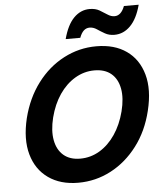

<svg xmlns="http://www.w3.org/2000/svg" viewBox="-59 -932 843 993"><g transform="rotate(-5 362.5 -435.0)"><path d="M307.5 10Q215 10 152.5 -34.2Q90 -78.3 67.5 -158.3Q45 -238.3 70.8 -345.8Q96.7 -449.2 154.2 -525.4Q211.7 -601.7 291.2 -643.3Q370.8 -685 460.8 -685Q555 -685 617.1 -641.2Q679.2 -597.5 701.7 -517.5Q724.2 -437.5 697.5 -329.2Q672.5 -225.8 614.6 -149.6Q556.7 -73.3 477.5 -31.7Q398.3 10 307.5 10ZM328.3 -113.3Q382.5 -113.3 429.2 -141.2Q475.8 -169.2 510 -219.6Q544.2 -270 561.7 -337.5Q579.2 -405.8 569.6 -456.2Q560 -506.7 527.1 -534.2Q494.2 -561.7 440 -561.7Q386.7 -561.7 339.6 -533.8Q292.5 -505.8 258.3 -455.8Q224.2 -405.8 206.7 -337.5Q190 -270 199.6 -219.6Q209.2 -169.2 242.1 -141.2Q275 -113.3 328.3 -113.3ZM306.7 -735.8Q325.8 -808.3 361.2 -844.2Q396.7 -880 443.3 -880Q473.3 -880 494.2 -867.9Q515 -855.8 532.9 -843.8Q550.8 -831.7 569.2 -831.7Q603.3 -831.7 621.7 -880H698.3Q679.2 -808.3 643.3 -772.1Q607.5 -735.8 560 -735.8Q532.5 -735.8 511.2 -747.9Q490 -760 472.1 -772.1Q454.2 -784.2 435 -784.2Q417.5 -784.2 404.6 -772.5Q391.7 -760.8 382.5 -735.8Z"/></g></svg>

Font: Funnel Sans
Style: Bold Italic
Weight: 700
Italic angle: -14.036°
Designer: NORD ID, Kristian Moeller
Foundry: Dicotype
Version: Version 1.000